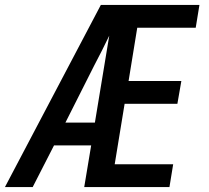

<svg xmlns="http://www.w3.org/2000/svg" viewBox="-23 -755 843 775"><path d="M-3 0 384 -735H782L767 -643H531L496 -428H709L693 -336H480L440 -92H676L661 0H317L345 -168H195L109 0ZM241 -260H360L418 -611Q403 -580 388 -550Q373 -520 357 -490Z"/></svg>

Font: Iosevka Aile Semibold Oblique
Style: Regular
Weight: 600
Italic angle: -9°
Designer: Belleve Invis
Foundry: Belleve Invis
Version: Version 31.1.0; ttfautohint (v1.8.4)